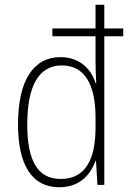

<svg xmlns="http://www.w3.org/2000/svg" viewBox="-20 -780 540 810"><path d="M230 10C318 10 363 -45 383 -102H385L391 0H420V-627H500V-660H420V-760H383V-660H201V-627H383V-524C383 -494 384 -463 386 -430H383C365 -487 318 -539 235 -539C121 -539 56 -440 56 -256C56 -83 115 10 230 10ZM236 -25C137 -25 95 -105 95 -255C95 -420 145 -504 241 -504C338 -504 383 -422 383 -285V-242C383 -108 341 -25 236 -25Z"/></svg>

Font: Noto Sans Mono ExtraCondensed ExtraLight
Style: Regular
Weight: 200
Width: 2
Designer: Monotype Design Team
Foundry: Monotype Imaging Inc.
Version: Version 2.014